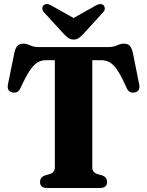

<svg xmlns="http://www.w3.org/2000/svg" viewBox="-20 -934 731 954"><path d="M176 -700H515Q544 -700 561.2 -708.5Q578.5 -717 595 -717Q614.5 -717 624.2 -706.8Q634 -696.5 640 -672.5L671 -517Q679.5 -480.5 649 -474.5Q622 -469 609 -497Q584 -554 564.2 -583.8Q544.5 -613.5 525.2 -624.2Q506 -635 482 -635H438.5V-101.5Q438.5 -78 464 -69L489.5 -62Q512 -52.5 512 -29.5Q512 0 477 0H214Q179 0 179 -30Q179 -52.5 202 -62L227.5 -69Q252.5 -77.5 252.5 -101.5V-635H209Q185.5 -635 166.5 -623.8Q147.5 -612.5 127.5 -582.8Q107.5 -553 82 -497Q69.5 -469 42.5 -474.5Q12 -480.5 20 -517L51.5 -672.5Q57 -696.5 67 -706.8Q77 -717 96 -717Q112.5 -717 129.8 -708.5Q147 -700 176 -700ZM397 -768.5Q384 -754.5 373 -746Q362 -737.5 345.5 -737.5Q329 -737.5 318.2 -746Q307.5 -754.5 294 -768.5L199.5 -872Q189.5 -883 190.2 -892.8Q191 -902.5 196.5 -908Q211.5 -921 237 -905.5L345.5 -844.5L454 -905.5Q479.5 -920.5 494.5 -908Q500 -902.5 500.8 -892.8Q501.5 -883 491.5 -872Z"/></svg>

Font: Fraunces 72pt S050
Style: Bold
Weight: 700
Version: Version 1.000; ttfautohint (v1.8.3)